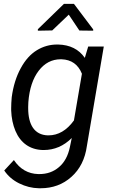

<svg xmlns="http://www.w3.org/2000/svg" viewBox="-20 -770 589 998"><path d="M364.3 -750H312.5L176.8 -618.2V-610.4L251.5 -611.8L337.4 -693.8L392.6 -611.3L464.4 -610.4V-617.2ZM41 -265.1C39.1 -243.7 38.1 -224.6 38.1 -208C38.1 -203.6 38.1 -199.7 38.1 -195.8C39.6 -156.7 46.9 -121.6 60.1 -89.8C86.9 -26.4 136.2 7.8 202.1 9.8C203.6 9.8 205.6 9.8 207 9.8C262.7 9.8 311.5 -11.2 353 -52.7L343.3 -5.9C334 39.6 314.9 74.7 286.6 98.6C258.3 123 224.1 134.8 185.1 134.8C183.1 134.8 180.7 134.8 178.7 134.8C126.5 133.3 84 109.4 52.2 62L2 116.2C21 144.5 46.9 167 79.6 183.1C112.3 199.2 146.5 208 182.1 208.5C185.1 208.5 188 208.5 191.4 208.5C253.4 208.5 307.1 189 351.1 149.4C395.5 109.9 422.4 56.2 431.6 -11.2L519.5 -528.3H438.5L420.9 -469.2C389.6 -514.2 343.3 -537.1 282.2 -538.6C280.3 -538.6 278.8 -538.6 276.9 -538.6C239.3 -538.6 204.1 -528.8 171.4 -508.8C138.7 -488.8 110.8 -458 87.9 -415.5C64.5 -373 48.8 -322.8 41 -265.1ZM127.4 -239.7C132.8 -308.6 150.9 -362.8 181.2 -402.3C211.4 -441.9 249.5 -461.9 295.4 -461.9C296.9 -461.9 298.3 -461.9 299.8 -461.9C351.1 -460 386.2 -435.1 405.8 -386.7L364.3 -144C327.1 -92.3 282.7 -66.4 231.9 -66.4C230.5 -66.4 229.5 -66.4 228 -66.4C159.2 -68.8 126.5 -121.6 126.5 -207.5C126.5 -210 126.5 -212.4 126.5 -214.8Z"/></svg>

Font: Roboto
Style: Italic
Weight: 400
Italic angle: -12°
Designer: Google
Version: Version 2.137; 2017